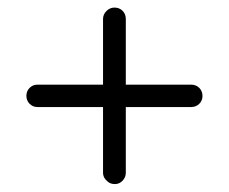

<svg xmlns="http://www.w3.org/2000/svg" viewBox="-20 -584 589 494"><path d="M303.7 -139.6V-308.6H471.7Q484.4 -308.6 492.7 -316.9Q501 -325.2 501 -336.9Q501 -349.6 492.7 -357.9Q484.4 -366.2 471.7 -366.2H303.7V-535.2Q303.7 -547.9 295.4 -556.2Q287.1 -564.5 274.4 -564.5Q262.7 -564.5 253.9 -555.7Q245.1 -546.9 245.1 -535.2V-366.2H76.2Q64.5 -366.2 56.2 -357.9Q47.9 -349.6 47.9 -337.4Q47.9 -325.2 56.2 -316.9Q64.5 -308.6 76.2 -308.6H245.1V-139.6Q245.1 -126 257.8 -116.2Q264.6 -110.4 275.9 -110.4Q287.1 -110.4 295.4 -119.1Q303.7 -127.9 303.7 -139.6Z"/></svg>

Font: FakePearl
Style: ExtraLight
Weight: 300
Version: Version 1.2